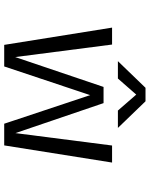

<svg xmlns="http://www.w3.org/2000/svg" viewBox="78 -772 695 890"><g transform="rotate(90 425.0 -327.5)"><path d="M573.5 -527H493L419 -612L344.5 -527H264L387.5 -655H450ZM288.5 0H188.5L108.5 -500H187L245 -51L383.5 -460.5H458.5L597.5 -52L655 -500H734L654.5 0H554L421.5 -398.5Z"/></g></svg>

Font: League Mono Wide Light
Style: Regular
Weight: 300
Width: 8
Designer: Tyler Finck
Foundry: The League of Moveable Type / Tyler Finck
Version: Version 2.210